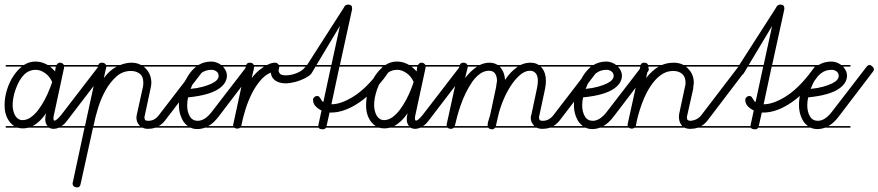

<svg xmlns="http://www.w3.org/2000/svg" viewBox="-25 -570 3825 836"><path d="M335 -14H231Q220 -9 209 -9Q198 -9 189 -14H98Q87 -11 75 -11Q63 -11 52 -14H0V-21H37Q27 -27 19 -37Q8 -50 1.5 -68.5Q-5 -87 -5 -112Q-5 -146 5.5 -179.5Q16 -213 34 -240Q50 -264 70 -280H0V-287H79Q102 -302 129 -302Q152 -302 173 -292Q178 -290 183 -287H221Q223 -289 225 -292Q229 -297 235 -297Q245 -297 249 -292Q252 -290 253 -287H335V-280H254V-275L209 -66Q207 -58 208 -51Q208 -46 212 -45Q216 -44 224 -51Q232 -58 241 -69L401 -277Q408 -285 414 -285Q420 -285 427 -279Q434 -273 434 -266Q434 -260 429 -256L269 -47Q257 -30 243 -21H335ZM192 -185Q196 -195 198 -200.5Q200 -206 202 -213Q192 -237 171.5 -251.5Q151 -266 131 -266Q101 -266 79.5 -244.5Q58 -223 43 -181Q30 -144 30 -112Q30 -100 33 -87.5Q36 -75 41.5 -66Q47 -57 55 -52Q63 -47 73 -47Q92 -47 109.5 -59.5Q127 -72 142 -92Q157 -112 170 -136.5Q183 -161 192 -185ZM172 -51Q172 -64 176 -77Q148 -37 117 -21H182Q172 -33 172 -51ZM215 -259Q215 -262 216 -268Q217 -273 218 -280H193Q204 -271 215 -259Z M756 -280H600Q606 -276 610 -271Q622 -259 628 -243Q634 -227 634 -209Q634 -204 633 -197.5Q632 -191 630 -182L605 -65Q604 -63 604 -59Q604 -51 607 -47.5Q610 -44 621 -44Q649 -44 667 -69L827 -277Q833 -285 840 -285Q846 -285 852.5 -279Q859 -273 859 -267Q859 -260 855 -256L695 -47Q682 -30 666 -21H756V-14H651Q636 -9 619 -9Q606 -9 596 -14H380L326 231Q323 246 312 246Q301 246 296 241Q291 236 291 229Q291 225 292 224L343 -14H335V-21H345L401 -280H335V-287H403Q407 -297 418 -297Q428 -297 433 -292Q435 -290 437 -287H499Q524 -297 547 -297Q567 -297 583 -290Q586 -288 589 -287H756ZM382 -21H585Q584 -22 583 -23Q569 -38 569 -57Q569 -64 571 -72L597 -190Q599 -198 599 -210Q599 -237 583.5 -249Q568 -261 545 -261Q509 -261 482 -237Q455 -213 435 -177.5Q415 -142 402 -100Q389 -58 382 -21ZM437 -275 427 -230Q452 -264 483 -280H438Q438 -276 437 -275Z M978 -14H867Q851 -8 834 -8Q818 -8 805 -14H756V-21H793Q783 -28 775 -39Q765 -54 759.5 -72.5Q754 -91 754 -112Q754 -141 760 -161Q766 -181 770 -193Q791 -245 821 -273Q825 -277 829 -280H756V-287H839Q864 -302 896 -302Q908 -302 920 -297Q930 -293 938 -287H978V-280H946Q952 -273 957 -264Q963 -253 963 -240Q963 -225 954.5 -210.5Q946 -196 927 -183Q908 -170 875.5 -160.5Q843 -151 794 -146Q790 -130 790 -111Q790 -83 801.5 -63.5Q813 -44 836 -44Q867 -44 897 -83L1048 -279Q1054 -287 1061 -287Q1067 -287 1073.5 -280.5Q1080 -274 1080 -269Q1080 -262 1076 -258L925 -60Q905 -34 882 -21H978ZM849 -250Q821 -228 805 -183Q836 -186 859 -192.5Q882 -199 897.5 -206.5Q913 -214 920 -222.5Q927 -231 927 -239Q927 -252 917.5 -259Q908 -266 896 -266Q868 -266 849 -250Z M1238 -280H1191V-278Q1191 -275 1189.5 -270.5Q1188 -266 1188 -263Q1188 -256 1194 -249Q1200 -242 1220 -242Q1231 -242 1243 -244.5Q1255 -247 1266.5 -251.5Q1278 -256 1287.5 -262.5Q1297 -269 1303 -277Q1309 -285 1316 -285Q1323 -285 1329.5 -278.5Q1336 -272 1336 -266Q1336 -251 1320.5 -240Q1305 -229 1284.5 -221Q1264 -213 1245.5 -210Q1227 -207 1221 -207Q1191 -207 1173.5 -219.5Q1156 -232 1154 -254Q1128 -243 1107 -217.5Q1086 -192 1070 -159.5Q1054 -127 1043 -91Q1032 -55 1026 -24L1025 -21H1238V-14H1020Q1016 -10 1008 -10Q1001 -10 995 -14H978V-21H990Q990 -23 990 -25Q990 -26 990.5 -27.5Q991 -29 991 -30L1045 -280H978V-287H1047Q1051 -297 1062 -297Q1072 -297 1077 -292Q1079 -289 1080 -287H1138Q1142 -289 1146 -291Q1160 -297 1174 -297Q1180 -297 1185 -292Q1188 -290 1189 -287H1238ZM1081 -277Q1081 -276 1081 -275L1071 -230Q1080 -242 1092 -254Q1104 -266 1118 -275Q1121 -278 1125 -280H1082Q1082 -279 1081 -277Z M1574 -14H1394Q1390 -7 1382 -7Q1366 -7 1362 -14H1238V-21H1361Q1361 -25 1362 -29L1375 -89Q1360 -96 1349 -107.5Q1338 -119 1338 -136Q1338 -141 1343 -146.5Q1348 -152 1357 -152Q1362 -152 1365 -148.5Q1368 -145 1370.5 -141Q1373 -137 1375.5 -132.5Q1378 -128 1383 -126L1416 -280H1349L1331 -250Q1325 -242 1318 -242Q1311 -242 1305 -248Q1299 -254 1299 -261Q1299 -266 1303 -272L1308 -280H1238V-287H1312L1471 -535L1475 -542L1476 -543Q1481 -550 1491 -550Q1500 -550 1505 -545Q1506 -543 1507 -542L1508 -535Q1508 -532 1508 -529L1455 -287H1574V-280H1453L1418 -116H1419Q1459 -116 1512 -148.5Q1565 -181 1618 -249L1639 -277Q1645 -285 1652 -285Q1662 -285 1667 -280Q1672 -275 1672 -266Q1671 -260 1667 -256L1646 -227Q1616 -189 1585.5 -161Q1555 -133 1525.5 -115Q1496 -97 1469 -88.5Q1442 -80 1419 -80H1410L1397 -22V-21H1574ZM1455 -457 1353 -287H1418Z M1909 -14H1805Q1794 -9 1783 -9Q1772 -9 1763 -14H1672Q1661 -11 1649 -11Q1637 -11 1626 -14H1574V-21H1611Q1601 -27 1593 -37Q1582 -50 1575.5 -68.5Q1569 -87 1569 -112Q1569 -146 1579.5 -179.5Q1590 -213 1608 -240Q1624 -264 1644 -280H1574V-287H1653Q1676 -302 1703 -302Q1726 -302 1747 -292Q1752 -290 1757 -287H1795Q1797 -289 1799 -292Q1803 -297 1809 -297Q1819 -297 1823 -292Q1826 -290 1827 -287H1909V-280H1828V-275L1783 -66Q1781 -58 1782 -51Q1782 -46 1786 -45Q1790 -44 1798 -51Q1806 -58 1815 -69L1975 -277Q1982 -285 1988 -285Q1994 -285 2001 -279Q2008 -273 2008 -266Q2008 -260 2003 -256L1843 -47Q1831 -30 1817 -21H1909ZM1766 -185Q1770 -195 1772 -200.5Q1774 -206 1776 -213Q1766 -237 1745.5 -251.5Q1725 -266 1705 -266Q1675 -266 1653.5 -244.5Q1632 -223 1617 -181Q1604 -144 1604 -112Q1604 -100 1607 -87.5Q1610 -75 1615.5 -66Q1621 -57 1629 -52Q1637 -47 1647 -47Q1666 -47 1683.5 -59.5Q1701 -72 1716 -92Q1731 -112 1744 -136.5Q1757 -161 1766 -185ZM1746 -51Q1746 -64 1750 -77Q1722 -37 1691 -21H1756Q1746 -33 1746 -51ZM1789 -259Q1789 -262 1790 -268Q1791 -273 1792 -280H1767Q1778 -271 1789 -259Z M2476 -280H2329Q2331 -277 2334 -275Q2352 -253 2352 -218Q2352 -201 2348 -182L2323 -65Q2322 -63 2322 -59Q2322 -51 2325 -47.5Q2328 -44 2338 -44Q2366 -44 2385 -69L2545 -277Q2550 -285 2557 -285Q2564 -285 2570.5 -279Q2577 -273 2577 -267Q2577 -260 2573 -256L2413 -47Q2400 -30 2384 -21H2476V-14H2369Q2354 -9 2337 -9Q2323 -9 2312 -14H2130Q2126 -7 2118 -7Q2109 -7 2103 -12Q2102 -13 2101 -14H1951L1950 -13Q1945 -9 1938 -9Q1931 -9 1925 -13V-14H1909V-21H1920V-24V-29L1975 -280H1909V-287H1977Q1981 -297 1992 -297Q2002 -297 2007 -292Q2009 -289 2010 -287H2064Q2085 -297 2106 -297Q2127 -297 2142 -287H2241Q2262 -297 2285 -297Q2306 -297 2321 -287H2476ZM2300 -23Q2286 -38 2286 -57Q2286 -64 2289 -72L2314 -190L2316 -204Q2317 -211 2317 -217Q2317 -240 2307.5 -251Q2298 -262 2283 -262Q2260 -262 2238 -242.5Q2216 -223 2197.5 -194Q2179 -165 2165 -130.5Q2151 -96 2144 -65L2134 -21H2302Q2301 -22 2300 -23ZM1956 -24Q1956 -22 1955 -21H2098V-22Q2098 -35 2103 -49Q2108 -63 2110 -73L2135 -190Q2136 -198 2137 -205Q2138 -212 2139 -217Q2139 -238 2130.5 -250Q2122 -262 2104 -262Q2083 -262 2064 -248Q2045 -234 2030 -212Q2015 -190 2002 -163Q1989 -136 1980 -109.5Q1971 -83 1965 -60.5Q1959 -38 1956 -24ZM2154 -276Q2172 -256 2174 -222Q2198 -258 2226 -277Q2228 -279 2229 -280H2151Q2152 -278 2154 -276ZM2011 -277Q2011 -276 2011 -275L2000 -230Q2025 -262 2051 -279L2052 -280H2012Q2012 -279 2011 -277Z M2698 -14H2587Q2571 -8 2554 -8Q2538 -8 2525 -14H2476V-21H2513Q2503 -28 2495 -39Q2485 -54 2479.5 -72.5Q2474 -91 2474 -112Q2474 -141 2480 -161Q2486 -181 2490 -193Q2511 -245 2541 -273Q2545 -277 2549 -280H2476V-287H2559Q2584 -302 2616 -302Q2628 -302 2640 -297Q2650 -293 2658 -287H2698V-280H2666Q2672 -273 2677 -264Q2683 -253 2683 -240Q2683 -225 2674.5 -210.5Q2666 -196 2647 -183Q2628 -170 2595.5 -160.5Q2563 -151 2514 -146Q2510 -130 2510 -111Q2510 -83 2521.5 -63.5Q2533 -44 2556 -44Q2587 -44 2617 -83L2768 -279Q2774 -287 2781 -287Q2787 -287 2793.5 -280.5Q2800 -274 2800 -269Q2800 -262 2796 -258L2645 -60Q2625 -34 2602 -21H2698ZM2569 -250Q2541 -228 2525 -183Q2556 -186 2579 -192.5Q2602 -199 2617.5 -206.5Q2633 -214 2640 -222.5Q2647 -231 2647 -239Q2647 -252 2637.5 -259Q2628 -266 2616 -266Q2588 -266 2569 -250Z M3120 -14H3013Q2998 -9 2981 -9Q2966 -9 2956 -14H2738Q2733 -10 2726 -10Q2719 -10 2713 -14H2698V-21H2708Q2708 -23 2708 -25V-30L2763 -280H2698V-287H2764Q2768 -297 2780 -297Q2789 -297 2794 -292Q2796 -289 2797 -287H2857Q2881 -297 2908 -297Q2929 -297 2945 -290Q2948 -288 2951 -287H3120V-280H2961Q2967 -276 2972 -270Q2984 -258 2990 -242.5Q2996 -227 2996 -209Q2995 -204 2994.5 -197.5Q2994 -191 2993 -182L2967 -66Q2966 -64 2966 -59Q2966 -49 2971 -46.5Q2976 -44 2981 -44Q3011 -46 3029 -69L3188 -277Q3194 -285 3201 -285Q3208 -285 3214.5 -279.5Q3221 -274 3221 -266Q3221 -260 3216 -256L3057 -47Q3044 -30 3028 -21H3120ZM2941 -27Q2935 -35 2933 -45Q2931 -55 2931 -63Q2931 -69 2932 -73L2957 -190Q2960 -198 2960 -210Q2960 -235 2945.5 -248Q2931 -261 2906 -261Q2881 -261 2860.5 -248.5Q2840 -236 2823 -215.5Q2806 -195 2792.5 -169.5Q2779 -144 2769.5 -117.5Q2760 -91 2753.5 -67Q2747 -43 2744 -24L2743 -21H2946ZM2798 -277Q2798 -276 2798 -275L2788 -230Q2814 -263 2843 -280H2799Q2799 -279 2798 -277Z M3456 -14H3276Q3272 -7 3264 -7Q3248 -7 3244 -14H3120V-21H3243Q3243 -25 3244 -29L3257 -89Q3242 -96 3231 -107.5Q3220 -119 3220 -136Q3220 -141 3225 -146.5Q3230 -152 3239 -152Q3244 -152 3247 -148.5Q3250 -145 3252.5 -141Q3255 -137 3257.5 -132.5Q3260 -128 3265 -126L3298 -280H3231L3213 -250Q3207 -242 3200 -242Q3193 -242 3187 -248Q3181 -254 3181 -261Q3181 -266 3185 -272L3190 -280H3120V-287H3194L3353 -535L3357 -542L3358 -543Q3363 -550 3373 -550Q3382 -550 3387 -545Q3388 -543 3389 -542L3390 -535Q3390 -532 3390 -529L3337 -287H3456V-280H3335L3300 -116H3301Q3341 -116 3394 -148.5Q3447 -181 3500 -249L3521 -277Q3527 -285 3534 -285Q3544 -285 3549 -280Q3554 -275 3554 -266Q3553 -260 3549 -256L3528 -227Q3498 -189 3467.5 -161Q3437 -133 3407.5 -115Q3378 -97 3351 -88.5Q3324 -80 3301 -80H3292L3279 -22V-21H3456ZM3337 -457 3235 -287H3300Z M3678 -14H3567Q3551 -8 3534 -8Q3518 -8 3505 -14H3456V-21H3493Q3483 -28 3475 -39Q3465 -54 3459.5 -72.5Q3454 -91 3454 -112Q3454 -141 3460 -161Q3466 -181 3470 -193Q3491 -245 3521 -273Q3525 -277 3529 -280H3456V-287H3539Q3564 -302 3596 -302Q3608 -302 3620 -297Q3630 -293 3638 -287H3678V-280H3646Q3652 -273 3657 -264Q3663 -253 3663 -240Q3663 -225 3654.5 -210.5Q3646 -196 3627 -183Q3608 -170 3575.5 -160.5Q3543 -151 3494 -146Q3490 -130 3490 -111Q3490 -83 3501.5 -63.5Q3513 -44 3536 -44Q3567 -44 3597 -83L3748 -279Q3754 -287 3761 -287Q3767 -287 3773.5 -280.5Q3780 -274 3780 -269Q3780 -262 3776 -258L3625 -60Q3605 -34 3582 -21H3678ZM3549 -250Q3521 -228 3505 -183Q3536 -186 3559 -192.5Q3582 -199 3597.5 -206.5Q3613 -214 3620 -222.5Q3627 -231 3627 -239Q3627 -252 3617.5 -259Q3608 -266 3596 -266Q3568 -266 3549 -250Z"/></svg>

Font: Gruenewald VA 3. Klasse
Style: Regular
Weight: 400
Designer: Peter Wiegel
Foundry: Peter Wiegel, nach dem Schriftentwurf von Dr. H. Gr¸newald
Version: Version 0.007